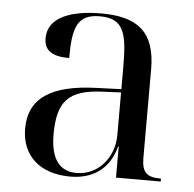

<svg xmlns="http://www.w3.org/2000/svg" viewBox="-45 -591 653 646"><g transform="rotate(5 281.5 -268.0)"><path d="M215 10C288 10 346 -25 367 -105H369V0H520V-10H517C472 -10 455 -26 455 -74V-373C455 -500 394 -546 272 -546C173 -546 92 -519 92 -447C92 -404 121 -387 177 -387C177 -490 191 -536 268 -536C350 -536 361 -485 361 -373V-298L278 -295C125 -290 50 -241 50 -138C50 -46 113 10 215 10ZM235 -4C176 -4 147 -46 147 -127C147 -238 184 -279 297 -284L361 -287V-143C361 -68 309 -4 235 -4Z"/></g></svg>

Font: Noto Serif Display
Style: Regular
Weight: 400
Designer: Monotype Design Team
Foundry: Monotype Imaging Inc.
Version: Version 2.009